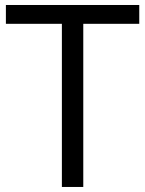

<svg xmlns="http://www.w3.org/2000/svg" viewBox="-20 -742 577 762"><path d="M310.5 0H225.6V-647.5H3.4V-722.2H532.7V-647.5H310.5Z"/></svg>

Font: Oxygen-Regular
Style: Regular
Weight: 400
Designer: Vernon Adams
Foundry: Vernon Adams
Version: Version Release 0.2.3 webfont; ttfautohint (v0.93.3-1d66) -l